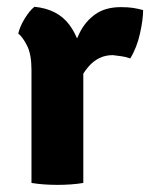

<svg xmlns="http://www.w3.org/2000/svg" viewBox="-20 -526 433 552"><path d="M391.5 -497Q391.5 -470.5 382.5 -429.8Q373.5 -389 354.5 -358Q342 -362.5 329.8 -364.2Q317.5 -366 304.5 -367.5Q283.5 -367.5 266.8 -359.5Q250 -351.5 236.8 -337Q223.5 -322.5 212.2 -301.8Q201 -281 191 -255.5L173.5 -278Q176 -318.5 184.2 -358.8Q192.5 -399 209.2 -432.2Q226 -465.5 254.8 -485.5Q283.5 -505.5 327.5 -505.5Q349 -505.5 363 -503.2Q377 -501 391.5 -497ZM32.5 -429.5Q37 -449.5 51 -472.5Q65 -495.5 79 -506.5Q145.5 -500 179.2 -455Q213 -410 219.5 -337V0Q186.5 5.5 145 5.5Q104.5 5.5 70.5 0V-325.5Q70.5 -369.5 57.8 -394.8Q45 -420 32.5 -429.5Z"/></svg>

Font: Signika Negative
Style: Bold
Weight: 700
Designer: Anna Giedry
Foundry: Anna Giedry
Version: Version 2.001